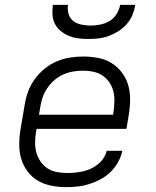

<svg xmlns="http://www.w3.org/2000/svg" viewBox="-20 -760 640 788"><path d="M251 8Q220 8 190 2Q160 -4 135.5 -18.5Q111 -33 93.5 -56Q76 -79 67.5 -107Q59 -135 59 -166Q59 -197 64 -228L81 -328Q85 -355 94.5 -382Q104 -409 121.5 -433.5Q139 -458 162 -477Q185 -496 211.5 -507.5Q238 -519 266 -523.5Q294 -528 321 -528Q352 -528 382 -522.5Q412 -517 436.5 -502Q461 -487 479 -464Q497 -441 505.5 -413Q514 -385 514 -354Q514 -323 509 -292L499 -231H130L128 -219Q124 -197 124 -175Q124 -153 129.5 -133.5Q135 -114 146.5 -97Q158 -80 175 -69Q192 -58 213 -54Q234 -50 256 -50Q272 -50 287.5 -51.5Q303 -53 319.5 -56.5Q336 -60 351.5 -67Q367 -74 381 -85Q395 -96 404.5 -110.5Q414 -125 418 -141H482Q477 -117 464.5 -94.5Q452 -72 433.5 -54Q415 -36 392.5 -24Q370 -12 346 -4.5Q322 3 298 5.5Q274 8 251 8ZM140 -289H444L446 -301Q449 -323 449.5 -344.5Q450 -366 445 -386Q440 -406 428.5 -422.5Q417 -439 400.5 -450Q384 -461 363.5 -465.5Q343 -470 322 -470Q301 -470 280 -466.5Q259 -463 239 -454Q219 -445 202.5 -430.5Q186 -416 173.5 -397.5Q161 -379 154.5 -359Q148 -339 145 -319ZM343 -600Q322 -600 302 -602.5Q282 -605 263.5 -612.5Q245 -620 230 -632Q215 -644 206 -661Q197 -678 195.5 -698.5Q194 -719 197 -740H259Q256 -721 261.5 -702.5Q267 -684 281 -673.5Q295 -663 314 -659Q333 -655 352 -655Q371 -655 391 -659Q411 -663 429 -673.5Q447 -684 458.5 -702.5Q470 -721 473 -740H535Q532 -719 523.5 -698.5Q515 -678 500 -661Q485 -644 466 -632Q447 -620 426.5 -612.5Q406 -605 385 -602.5Q364 -600 343 -600Z"/></svg>

Font: Iosevka Light Extended Oblique
Style: Regular
Weight: 300
Width: 7
Italic angle: -9°
Monospace: yes
Designer: Belleve Invis
Foundry: Belleve Invis
Version: Version 32.5.0; ttfautohint (v1.8.4)